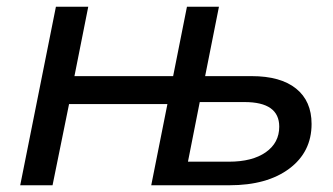

<svg xmlns="http://www.w3.org/2000/svg" viewBox="-20 -550 989 570"><path d="M727 -324Q813 -324 859 -287Q905 -250 905 -182Q905 -99 839 -49.5Q773 0 661 0H429L477 -241H185L136 0H40L146 -530H242L201 -324H494L535 -530H630L589 -324ZM660 -70Q729 -70 769 -98Q809 -126 809 -174Q809 -247 706 -247H573L538 -70Z"/></svg>

Font: Montserrat Medium
Style: Italic
Weight: 500
Italic angle: -11.3°
Designer: Julieta Ulanovsky
Foundry: Julieta Ulanovsky
Version: Version 9.000; ttfautohint (v1.8.4.7-5d5b)